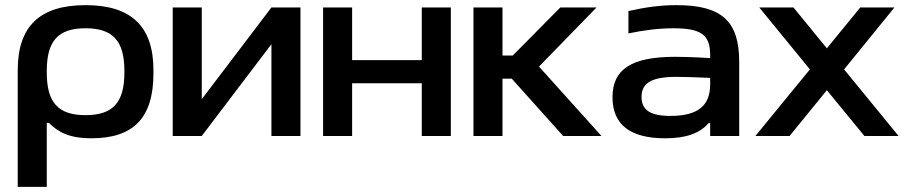

<svg xmlns="http://www.w3.org/2000/svg" viewBox="-20 -529 3540 747"><path d="M577 -244V-256C577 -427 490 -509 313 -509C135 -509 49 -427 49 -256V198H162V-51H170C206 -16 247 9 336 9C498 9 577 -69 577 -244ZM162 -247V-253C162 -370 206 -419 313 -419C419 -419 464 -370 464 -253V-247C464 -130 419 -81 313 -81C206 -81 162 -130 162 -247Z M652 0H765L1036 -357V0H1149V-500H1036L765 -143V-500H652Z M1237 0H1350V-205H1621V0H1734V-500H1621V-295H1350V-500H1237Z M1822 -500V0H1935V-223H1971L2171 0H2320L2077 -270L2301 -500H2160L1975 -313H1935V-500Z M2612 -509C2549 -509 2492 -501 2425 -486V-399C2486 -412 2546 -419 2600 -419C2707 -419 2743 -394 2743 -315V-303C2679 -307 2633 -308 2607 -308C2436 -308 2363 -259 2363 -151C2363 -43 2433 9 2568 9C2647 9 2701 -9 2737 -50H2743V0H2856V-288C2856 -446 2789 -509 2612 -509ZM2476 -152C2476 -207 2516 -230 2613 -230C2644 -230 2696 -228 2743 -226V-201C2743 -119 2697 -78 2588 -78C2510 -78 2476 -101 2476 -152Z M2934 -500 3131 -259 2919 0H3052L3197 -178L3343 0H3476L3264 -259L3460 -500H3327L3197 -341L3067 -500Z"/></svg>

Font: LT Wave Medium
Style: Regular
Weight: 500
Designer: Daniel Lyons
Version: Version 2.5 (Glyphs App)